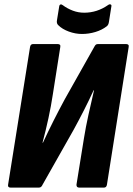

<svg xmlns="http://www.w3.org/2000/svg" viewBox="-20 -856 608 876"><path d="M29 0Q14 0 17 -14L117 -641Q119 -655 131 -655H243Q258 -655 255 -641L221 -425Q213 -372 201 -316.5Q189 -261 174 -205H176Q199 -255 224.5 -305.5Q250 -356 276 -404L410 -642Q413 -648 416.5 -651.5Q420 -655 427 -655H555Q570 -655 567 -641L468 -14Q466 0 454 0H342Q328 0 329 -14L363 -225Q371 -275 383.5 -332Q396 -389 409 -444H407Q386 -398 362.5 -352Q339 -306 316 -264L174 -13Q172 -8 168 -4Q164 0 157 0ZM354 -701Q324 -701 294 -712Q264 -723 246 -741Q237 -749 240 -764L250 -826Q251 -834 256 -835.5Q261 -837 267 -832Q287 -817 312 -807.5Q337 -798 364 -798Q423 -798 473 -833Q480 -838 485 -835.5Q490 -833 488 -826L477 -756Q475 -742 467 -736Q445 -719 415 -710Q385 -701 354 -701Z"/></svg>

Font: Sofia Sans Condensed Black
Style: Italic
Weight: 900
Italic angle: -9°
Version: Version 4.100